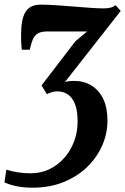

<svg xmlns="http://www.w3.org/2000/svg" viewBox="-44 -582 552 846"><path d="M100 245Q61.5 245 30.2 238.8Q-1 232.5 -24.5 221.5L-16 165.5Q7 173 33.5 177.2Q60 181.5 92 181.5Q136 181.5 173.2 163.8Q210.5 146 238.8 114.2Q267 82.5 282.5 41.2Q298 0 298 -46.5Q298 -94 286.5 -123.2Q275 -152.5 254.8 -166Q234.5 -179.5 208 -179.5Q197 -179.5 185.8 -176.2Q174.5 -173 162.5 -167L139 -205.5L288.5 -400.5L340 -443.5Q319 -443.5 296.8 -443.5Q274.5 -443.5 252.2 -443.5Q230 -443.5 208 -443.5Q186 -443.5 165.5 -443.5Q141 -443.5 126 -436.5Q111 -429.5 102.5 -412Q94 -394.5 87 -363H52Q50.5 -375 49.5 -394Q48.5 -413 49 -434.5Q49.5 -481.5 59 -509.2Q68.5 -537 87.2 -549.2Q106 -561.5 135.5 -561.5Q165 -561.5 203 -559Q241 -556.5 280.2 -553.2Q319.5 -550 354.5 -547.5Q389.5 -545 412.5 -545Q430 -545 442.8 -548.2Q455.5 -551.5 465 -559.5L488 -534L242.5 -221Q250 -223 259.8 -224.2Q269.5 -225.5 284 -225.5Q326 -225.5 359 -205.2Q392 -185 410.8 -146.2Q429.5 -107.5 429.5 -50.5Q429.5 6.5 406 59.8Q382.5 113 339 154.8Q295.5 196.5 234.8 220.8Q174 245 100 245Z"/></svg>

Font: Merriweather 36pt
Style: Bold Italic
Weight: 700
Italic angle: -7.8°
Version: Version 2.101